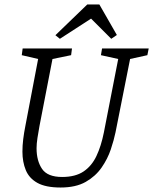

<svg xmlns="http://www.w3.org/2000/svg" viewBox="-20 -826 683 856"><path d="M250 10Q184 10 147 -10.5Q110 -31 95 -67.5Q80 -104 80 -150Q80 -177 83.5 -205.5Q87 -234 93 -264L150 -563L77 -580L81 -610H301L297 -580L214 -563L156 -264Q151 -237 147 -211Q143 -185 143 -165Q143 -109 167.5 -73Q192 -37 257 -37Q316 -37 352.5 -61.5Q389 -86 410 -130.5Q431 -175 443 -235L507 -563L430 -580L435 -610H643L637 -580L560 -563L495 -236Q488 -202 474 -160Q460 -118 433 -79Q406 -40 362 -15Q318 10 250 10ZM247 -653 227 -669 369 -806H423L501 -670L476 -653L386 -743Z"/></svg>

Font: Manuale Light
Style: Italic
Weight: 300
Italic angle: -11°
Version: Version 1.002